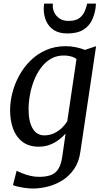

<svg xmlns="http://www.w3.org/2000/svg" viewBox="-20 -832 596 1102"><path d="M441.5 38Q433.5 97.5 405.2 138.2Q377 179 337.5 203.5Q298 228 254 239Q210 250 169.5 250Q147.5 250 124.5 246.8Q101.5 243.5 82.8 239.2Q64 235 54.5 230.5L75.5 148Q86.5 154 106.8 162.2Q127 170.5 152.5 176.8Q178 183 204 183Q245 183 272.2 172.8Q299.5 162.5 315.2 137Q331 111.5 337.5 66L356.5 -65.5Q340 -46.5 317 -29.2Q294 -12 265.5 -1Q237 10 203 10Q146.5 10 109.8 -17.5Q73 -45 55.5 -92.2Q38 -139.5 38 -199Q38 -248 51.2 -299.8Q64.5 -351.5 90.8 -399.2Q117 -447 155.8 -485Q194.5 -523 245 -545Q295.5 -567 358 -567Q387.5 -567 417.5 -560.5Q447.5 -554 467.5 -545.5L531.5 -567ZM419 -493.5Q404.5 -504 385.2 -508.8Q366 -513.5 346.5 -513.5Q304 -513.5 271 -494Q238 -474.5 214 -441.5Q190 -408.5 174.5 -368.2Q159 -328 151.5 -285.5Q144 -243 144 -204.5Q144 -169 150 -141.5Q156 -114 167.5 -94.5Q179 -75 195.8 -65Q212.5 -55 233.5 -55Q264 -55 289.5 -66.8Q315 -78.5 334.5 -97.2Q354 -116 366 -135.5ZM366 -640Q320 -640 290.2 -658.8Q260.5 -677.5 245.8 -709.8Q231 -742 231 -782Q231 -793 232 -800.5Q233 -808 233.5 -811.5H283.5Q283 -807.5 283 -803.2Q283 -799 283 -794.5Q283 -779 292.2 -759.5Q301.5 -740 321.5 -726Q341.5 -712 373.5 -712Q415.5 -712 437 -729.2Q458.5 -746.5 467.5 -770Q476.5 -793.5 480 -811.5H530.5Q530.5 -808 530 -801Q529.5 -794 528.5 -786Q523 -747 506.5 -713.8Q490 -680.5 456.5 -660.2Q423 -640 366 -640Z"/></svg>

Font: Merriweather 20pt
Style: Italic
Weight: 400
Italic angle: -7.8°
Version: Version 2.101